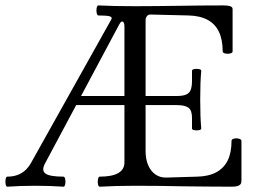

<svg xmlns="http://www.w3.org/2000/svg" viewBox="-22 -686 950 709"><path d="M4.9 -33.7Q24.9 -33.7 41 -39.3Q57.1 -44.9 69.8 -55.9Q82.5 -66.9 92.3 -84L389.2 -614.7Q393.6 -622.6 383.3 -625.7Q373 -628.9 341.3 -628.9Q336.9 -628.9 335 -638.2Q333 -647.5 335 -656.7Q336.9 -666 341.3 -666Q396 -663.1 476.6 -663.1Q517.1 -663.1 557.9 -663.6Q598.6 -664.1 639.2 -664.6Q720.7 -666 801.8 -666Q814 -666 821.8 -664.6Q829.6 -663.1 833.3 -660.4Q836.9 -657.7 836.9 -652.8V-496.1Q836.9 -490.7 827.9 -488.5Q818.8 -486.3 809.6 -488.5Q800.3 -490.7 800.3 -496.1Q800.3 -539.6 786.4 -568.6Q772.5 -597.7 744.4 -612.8Q716.3 -627.9 674.3 -628.9L535.6 -632.3Q525.9 -632.8 520.8 -626.7Q515.6 -620.6 515.6 -608.9V-127.9Q515.6 -98.6 525.1 -76.2Q534.7 -53.7 552 -41.7Q569.3 -29.8 591.8 -30.3L706.5 -33.7Q748.5 -34.7 776.9 -50Q805.2 -65.4 819.1 -94.2Q833 -123 833 -166Q833 -171.9 842 -174.1Q851.1 -176.3 860.4 -173.8Q869.6 -171.4 869.6 -166V-18.1Q869.6 -10.3 866 -5.6Q862.3 -1 854.5 1.2Q846.7 3.4 834 3.4Q789.1 3.4 744.6 2.9Q700.2 2.4 655.3 2Q610.8 1 566.2 0.5Q521.5 0 476.6 0Q407.2 0 346.2 3.4Q341.8 3.4 339.8 -5.6Q337.9 -14.6 339.8 -24.2Q341.8 -33.7 346.2 -33.7Q437.5 -33.7 437.5 -86.4V-589.8Q437.5 -598.1 434.6 -603Q431.6 -607.9 427.2 -606.2Q422.9 -604.5 418 -595.2L277.3 -331.5H629.9Q652.8 -331.5 665 -336.7Q677.2 -341.8 682.1 -354Q687 -366.2 687 -388.7V-424.8Q687 -429.2 695.6 -430.9Q704.1 -432.6 712.6 -430.9Q721.2 -429.2 721.2 -424.8Q717.3 -384.3 717.3 -318.4Q717.3 -252 721.2 -211.4Q721.2 -207 712.6 -205.3Q704.1 -203.6 695.6 -205.3Q687 -207 687 -211.4V-251.5Q687 -278.3 674.1 -288.1Q661.1 -297.9 629.9 -297.9H259.3L144 -82Q130.4 -56.2 146.2 -44.9Q162.1 -33.7 212.4 -33.7Q216.8 -33.7 218.8 -24.4Q220.7 -15.1 218.8 -5.9Q216.8 3.4 212.4 3.4Q164.1 0 108.9 0Q53.2 0 4.9 3.4Q0.5 3.4 -1.2 -5.9Q-2.9 -15.1 -1.2 -24.4Q0.5 -33.7 4.9 -33.7Z"/></svg>

Font: Junicode Two Beta VF
Style: Regular
Weight: 400
Designer: Peter S. Baker
Foundry: Briery Creek Software
Version: Version 1.031 beta; ttfautohint (v1.8.1.43-b0c9)